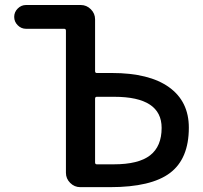

<svg xmlns="http://www.w3.org/2000/svg" viewBox="-20 -774 818 772"><path d="M369.1 -384.8Q362.3 -384.8 362.3 -377V-121.1Q362.3 -113.3 369.1 -113.3H437.5Q537.1 -113.3 583.5 -149.4Q629.9 -185.5 629.9 -259.8Q629.9 -384.8 439.5 -384.8ZM245.1 -650.4Q245.1 -658.2 238.3 -658.2H85Q65.4 -658.2 51.3 -672.4Q37.1 -686.5 37.1 -706.1Q37.1 -725.6 51.3 -739.7Q65.4 -753.9 85 -753.9H304.7Q328.1 -753.9 345.2 -736.8Q362.3 -719.7 362.3 -696.3V-488.3Q362.3 -480.5 369.1 -480.5H429.7Q580.1 -480.5 659.7 -423.3Q739.3 -366.2 739.3 -260.7Q739.3 -135.7 663.6 -78.6Q587.9 -21.5 422.9 -21.5H302.7Q279.3 -21.5 262.2 -38.6Q245.1 -55.7 245.1 -79.1Z"/></svg>

Font: Gen Jyuu Gothic Medium
Style: Regular
Weight: 500
Designer: [Source Han Sans]
Ryoko NISHIZUKA  (kana & ideographs); Paul D. Hunt (Latin, Greek & Cyrillic); Wenlong ZHANG  (bopomofo
Version: Version 1.002.20150607